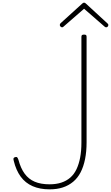

<svg xmlns="http://www.w3.org/2000/svg" viewBox="-20 -1409 837 1448"><path d="M354 19Q281 19 226 -5Q171 -29 136 -77Q101 -125 84 -195Q80 -209 82 -215Q84 -221 94 -224Q105 -227 109.5 -222.5Q114 -218 119 -204Q136 -140 166 -99Q196 -58 242 -38.5Q288 -19 354 -19Q404 -19 443 -32Q482 -45 510.5 -70Q539 -95 557 -133Q575 -171 584.5 -221Q594 -271 594 -333V-1131Q594 -1141 598.5 -1144.5Q603 -1148 614 -1148Q625 -1148 629 -1144.5Q633 -1141 633 -1131V-336Q633 -266 621.5 -209Q610 -152 588 -109.5Q566 -67 532 -38.5Q498 -10 454 4.5Q410 19 354 19ZM448 -1203Q442 -1203 436.5 -1208.5Q431 -1214 431 -1221Q431 -1224 432.5 -1227Q434 -1230 436 -1233L598 -1380Q603 -1385 606.5 -1387Q610 -1389 614 -1389Q618 -1389 621.5 -1387Q625 -1385 630 -1380L792 -1231Q795 -1229 796 -1226Q797 -1223 797 -1220Q797 -1213 792 -1208Q787 -1203 781 -1203Q777 -1203 774 -1204.5Q771 -1206 768 -1209L614 -1343L460 -1209Q457 -1206 454.5 -1204.5Q452 -1203 448 -1203Z"/></svg>

Font: Playwrite CL Thin
Style: Regular
Weight: 100
Designer: Veronika Burian, José Scaglione
Foundry: TypeTogether
Version: Version 1.002